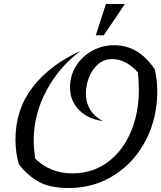

<svg xmlns="http://www.w3.org/2000/svg" viewBox="-20 -938 814 968"><path d="M75 -111Q58 -167 58 -235Q58 -387 145.5 -499.5Q233 -612 387 -682Q278 -601 214 -481Q150 -361 150 -231Q150 -192 157 -139Q232 -64 344 -64Q447 -64 523 -120.5Q599 -177 639.5 -272.5Q680 -368 680 -484Q680 -528 675 -573Q648 -604 615 -622Q582 -640 546 -640Q505 -640 475 -614.5Q445 -589 429 -548.5Q413 -508 413 -465Q413 -421 434 -386Q455 -351 498 -328Q425 -337 379 -383Q333 -429 333 -497Q333 -556 363 -604.5Q393 -653 444 -681.5Q495 -710 556 -710Q679 -710 760 -589Q773 -534 773 -477Q773 -344 716 -232.5Q659 -121 556.5 -55.5Q454 10 325 10Q231 10 173 -23Q115 -56 75 -111ZM514 -918H610L503 -760H463Z"/></svg>

Font: Srisakdi
Style: Bold
Weight: 700
Designer: Cadson Demak Co.,Ltd.
Foundry: Cadson Demak Co.,Ltd.
Version: Version 1.000